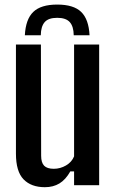

<svg xmlns="http://www.w3.org/2000/svg" viewBox="-20 -790 496 819"><path d="M171.5 8.5Q113 8.5 80.5 -25Q48 -58.5 48 -134.5V-600H154.5L155.5 -125.5Q155.5 -96.5 168.2 -83.2Q181 -70 209.5 -70Q237 -70 261.5 -84.2Q286 -98.5 296 -123V-600H403V0H296V-59H280Q260 -23.5 233.5 -7.5Q207 8.5 171.5 8.5ZM224 -770.5Q294 -770.5 326.2 -739.2Q358.5 -708 362 -639.5H294.5Q294 -677.5 277.5 -695.8Q261 -714 224 -714Q186.5 -714 170.5 -695.5Q154.5 -677 154 -639.5H86Q89.5 -708 122 -739.2Q154.5 -770.5 224 -770.5Z"/></svg>

Font: Big Shoulders Medium
Style: Regular
Weight: 500
Designer: Patric King
Foundry: XO Type Co
Version: Version 2.002